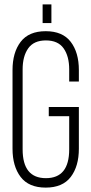

<svg xmlns="http://www.w3.org/2000/svg" viewBox="-20 -848 416 874"><path d="M214 -828V-743H174V-828ZM339 -529V-477H295V-532Q295 -592 269.5 -628Q244 -664 189 -664Q134 -664 108.5 -628Q83 -592 83 -532V-168Q83 -37 189 -37Q295 -37 295 -168V-319H202V-361H339V-171Q339 -91 302 -42.5Q265 6 188 6Q111 6 74 -42.5Q37 -91 37 -171V-529Q37 -609 74 -657.5Q111 -706 188 -706Q265 -706 302 -657.5Q339 -609 339 -529Z"/></svg>

Font: Bebas Neue Book
Style: Regular
Weight: 300
Designer: Ryoichi Tsunekawa
Foundry: Ryoichi Tsunekawa
Version: Version 1.003;PS 001.003;hotconv 1.0.88;makeotf.lib2.5.64775